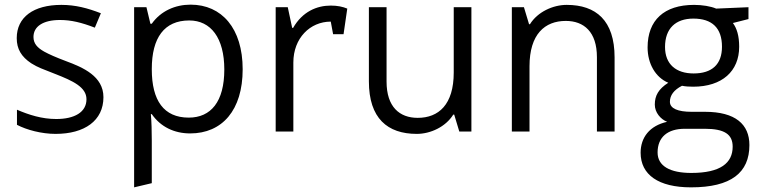

<svg xmlns="http://www.w3.org/2000/svg" viewBox="-20 -566 3262 826"><path d="M219 10C344 10 425 -47 425 -148C425 -238 337 -276 264 -303C219 -320 192 -332 170 -344C140 -361 124 -379 124 -407C124 -452 165 -480 238 -480C286 -480 331 -469 388 -447L414 -509C357 -531 305 -545 244 -545C124 -545 52 -492 52 -402C52 -355 72 -322 114 -294C142 -276 164 -269 217 -248C294 -218 352 -191 352 -139C352 -83 300 -54 222 -54C160 -54 104 -72 53 -94V-29C95 -7 159 10 219 10Z M557 240 633 222V39C633 -2 632 -42 629 -75H633C671 -20 730 8 798 8C936 8 1024 -92 1024 -268C1024 -444 934 -546 800 -546C734 -546 672 -519 633 -464H627L610 -535H557ZM792 -60C685 -60 633 -133 633 -268V-269C633 -404 687 -478 794 -478C887 -478 945 -403 945 -267C945 -128 887 -60 792 -60Z M1166 0H1242V-297C1242 -402 1314 -473 1403 -473L1413 -419H1458L1474 -529C1455 -537 1432 -542 1403 -542C1343 -542 1281 -516 1241 -446H1237L1218 -535H1166Z M1773 10C1832 10 1897 -20 1930 -73H1934L1956 0H2008V-535H1932V-254C1932 -116 1867 -59 1777 -59C1699 -59 1643 -106 1643 -215V-535H1567V-216C1567 -57 1647 10 1773 10Z M2624 0V-319C2624 -478 2544 -545 2418 -545C2359 -545 2293 -515 2260 -462H2256L2234 -535H2182V0H2258V-281C2258 -419 2324 -476 2414 -476C2492 -476 2548 -429 2548 -320V0Z M3061 -529C3038 -539 3001 -545 2966 -545C2837 -545 2766 -479 2766 -362C2766 -292 2800 -233 2855 -210C2813 -183 2797 -155 2797 -116C2797 -82 2822 -53 2850 -42C2774 -25 2736 26 2736 91C2736 186 2813 240 2953 240C3125 240 3204 177 3204 58C3204 -31 3144 -85 3013 -85H2955C2897 -85 2862 -99 2862 -128C2862 -156 2879 -179 2914 -197C2928 -194 2946 -193 2962 -193C3087 -193 3160 -260 3160 -365C3160 -412 3150 -444 3133 -467L3200 -484V-535ZM2809 90C2809 24 2852 -12 2926 -12H3012C3097 -12 3132 12 3132 65C3132 135 3080 178 2954 178C2862 178 2809 148 2809 90ZM2841 -364C2841 -444 2887 -486 2963 -486C3043 -486 3086 -446 3086 -365C3086 -289 3043 -250 2964 -250C2889 -250 2841 -289 2841 -364Z"/></svg>

Font: Frost Regular
Style: Regular
Weight: 400
Designer: Lee Frost
Foundry: Lee Frost for Ice Communication Norge AS
Version: Version 2.011;hotconv 1.0.107;makeotfexe 2.5.65593